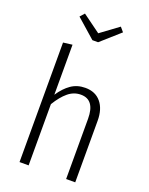

<svg xmlns="http://www.w3.org/2000/svg" viewBox="-170 -1024 865 1111"><g transform="rotate(20 262.5 -468.5)"><path d="M436 -379V0H380V-371Q380 -488 294 -488Q251 -488 216 -459Q181 -430 149 -377V0H93V-736L149 -743V-435Q180 -482 217.5 -508Q255 -534 305 -534Q367 -534 401.5 -492.5Q436 -451 436 -379ZM399 -910 283 -807H248L131 -910L155 -937L266 -856L376 -937Z"/></g></svg>

Font: Fira Sans Condensed Light
Style: Regular
Weight: 300
Width: 3
Designer: bBox Type GmbH & Carrois Corporate GbR & Edenspiekermann AG
Foundry: bBox Type GmbH & Carrois Corporate GbR & Edenspiekermann AG
Version: Version 4.301